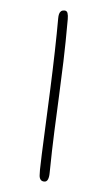

<svg xmlns="http://www.w3.org/2000/svg" viewBox="-45 -573 350 620"><g transform="rotate(5 129.5 -263.0)"><path d="M121 -514Q121 -522 122.5 -528Q124 -534 128 -537.5Q132 -541 139 -541Q147 -541 149.5 -533.5Q152 -526 152 -514Q152 -437 150 -377.5Q148 -318 145.5 -263.5Q143 -209 140.5 -149.5Q138 -90 137 -14Q137 -1 133.5 7Q130 15 122 15Q114 15 110 10Q106 5 105.5 -3.5Q105 -12 105 -22Q105 -34 106.5 -72.5Q108 -111 110.5 -166.5Q113 -222 115.5 -284Q118 -346 119.5 -406.5Q121 -467 121 -514Z"/></g></svg>

Font: Playpen Sans Thin
Style: Regular
Weight: 250
Designer: Laura Meseguer, Veronika Burian, José Scaglione
Foundry: TypeTogether
Version: Version 1.001